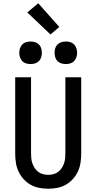

<svg xmlns="http://www.w3.org/2000/svg" viewBox="-20 -1143 590 1175"><path d="M275 12Q247 12 219 6.5Q191 1 166.5 -13Q142 -27 123 -48.5Q104 -70 92.5 -95.5Q81 -121 77 -149Q73 -177 73 -205V-670H170V-205Q170 -189 171.5 -173Q173 -157 178.5 -142Q184 -127 193 -113.5Q202 -100 215 -90.5Q228 -81 243.5 -77Q259 -73 275 -73Q291 -73 306.5 -77Q322 -81 335 -90.5Q348 -100 357 -113.5Q366 -127 371.5 -142Q377 -157 378.5 -173Q380 -189 380 -205V-670H477V-205Q477 -177 473 -149Q469 -121 457.5 -95.5Q446 -70 427 -48.5Q408 -27 383.5 -13Q359 1 331 6.5Q303 12 275 12ZM383 -751Q369 -751 355.5 -755Q342 -759 332 -769Q322 -779 318 -792.5Q314 -806 314 -820Q314 -834 318 -847.5Q322 -861 332 -871Q342 -881 355.5 -885Q369 -889 383 -889Q397 -889 410.5 -885Q424 -881 433.5 -871Q443 -861 447.5 -847.5Q452 -834 452 -820Q452 -806 447.5 -792.5Q443 -779 433.5 -769Q424 -759 410.5 -755Q397 -751 383 -751ZM167 -751Q153 -751 139.5 -755Q126 -759 116.5 -769Q107 -779 102.5 -792.5Q98 -806 98 -820Q98 -834 102.5 -847.5Q107 -861 116.5 -871Q126 -881 139.5 -885Q153 -889 167 -889Q181 -889 194.5 -885Q208 -881 218 -871Q228 -861 232 -847.5Q236 -834 236 -820Q236 -806 232 -792.5Q228 -779 218 -769Q208 -759 194.5 -755Q181 -751 167 -751ZM289 -932 147 -1067 214 -1123 343 -978Z"/></svg>

Font: Lode Dark Term
Style: Bold
Weight: 700
Monospace: yes
Designer: Belleve Invis
Foundry: Belleve Invis
Version: Version 29.2.0